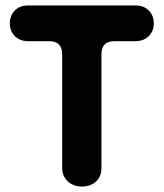

<svg xmlns="http://www.w3.org/2000/svg" viewBox="-20 -668 600 704"><path d="M280 16C323 16 352 -11 352 -51V-469C352 -501 368 -517 400 -517H477C517 -517 544 -545 544 -582C544 -621 517 -648 477 -648H82C43 -648 16 -621 16 -582C16 -545 43 -517 82 -517H160C192 -517 208 -501 208 -469V-51C208 -11 240 16 280 16Z"/></svg>

Font: Dongle
Style: Bold
Weight: 700
Designer: Yanghee Ryu
Foundry: Yanghee Ryu
Version: Version 2.000